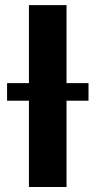

<svg xmlns="http://www.w3.org/2000/svg" viewBox="-20 -748 382 768"><path d="M246.1 -727.5V0H95.7V-727.5ZM8.3 -345.2V-415.5H334V-345.2Z"/></svg>

Font: Inter Display
Style: Bold
Weight: 700
Designer: Rasmus Andersson
Foundry: rsms
Version: Version 4.001;git-9221beed3